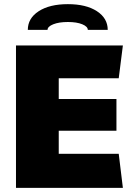

<svg xmlns="http://www.w3.org/2000/svg" viewBox="-20 -905 640 925"><path d="M572 -686 552 -528H263V-428H541V-275H263V-164H552L572 0H57V-686ZM499 -761H403Q403 -777 376.5 -788Q350 -799 307 -799Q264 -799 236.5 -788Q209 -777 209 -761H114Q114 -817 166.5 -851Q219 -885 307 -885Q395 -885 447 -851Q499 -817 499 -761Z"/></svg>

Font: Chivo Black
Style: Regular
Weight: 900
Designer: Hector Gatti
Foundry: Omnibus-Type
Version: Version 1.007